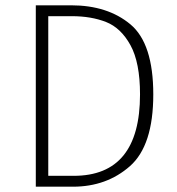

<svg xmlns="http://www.w3.org/2000/svg" viewBox="-20 -704 668 724"><path d="M558 -348Q558 -155 470 -77.5Q382 0 255 0H115V-684H248Q386 -684 472 -612Q558 -540 558 -348ZM162 -643V-41H258Q508 -41 508 -348Q508 -468 472 -533.5Q436 -599 380 -621Q324 -643 251 -643Z"/></svg>

Font: FiraGO ExtraLight
Style: Regular
Weight: 200
Designer: bBox Type
Foundry: bBox Type GmbH
Version: Version 1.001